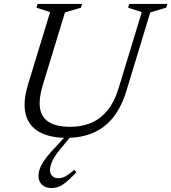

<svg xmlns="http://www.w3.org/2000/svg" viewBox="-20 -690 870 975"><path d="M197 -257Q176 -187.5 183.2 -140.5Q190.5 -93.5 228.8 -69.8Q267 -46 338 -46Q391.5 -46 438.5 -64.2Q485.5 -82.5 522.8 -125.8Q560 -169 583 -244.5L700 -628.5L630.5 -651L636.5 -670H830L824 -651L743 -627L623 -232Q597 -145.5 553.2 -92Q509.5 -38.5 450.2 -14.2Q391 10 318.5 10Q234 10 180.2 -19.5Q126.5 -49 110.5 -109.2Q94.5 -169.5 122.5 -261.5L234.5 -628.5L165 -651L171 -670H397L391 -651L310 -627ZM234 173Q234 193 245.8 204Q257.5 215 277.5 215Q293 215 309.8 206.8Q326.5 198.5 358.5 172L367.5 185Q327.5 227.5 300.5 246.2Q273.5 265 241.5 265Q212.5 265 194 248.5Q175.5 232 175.5 203Q175.5 187.5 181.2 169.5Q187 151.5 201.5 129.2Q216 107 241 79.5L335.5 -23H361L285.5 68Q267.5 89.5 256 108.8Q244.5 128 239.2 144Q234 160 234 173Z"/></svg>

Font: Newsreader 16pt
Style: Italic
Weight: 400
Italic angle: -17°
Designer: Hugues Gentile
Foundry: Production Type
Version: Version 1.003